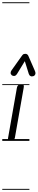

<svg xmlns="http://www.w3.org/2000/svg" viewBox="-25 -1246 334 1698"><path d="M71.5 0Q53 0 48.8 -8.5Q44.5 -17 46 -24L124 -467Q126 -479 130.8 -486.5Q135.5 -494 144 -497.2Q152.5 -500.5 166 -500.5Q180.5 -500.5 184 -493.8Q187.5 -487 184.5 -470L106.5 -27Q105.5 -21.5 100.5 -10.8Q95.5 0 71.5 0ZM71.5 0Q53 0 48.8 -8.5Q44.5 -17 46 -24L124 -467Q126 -479 130.8 -486.5Q135.5 -494 144 -497.2Q152.5 -500.5 166 -500.5Q180.5 -500.5 184 -493.8Q187.5 -487 184.5 -470L106.5 -27Q105.5 -21.5 100.5 -10.8Q95.5 0 71.5 0ZM270 -572.5Q256 -567.5 244.8 -573.5Q233.5 -579.5 229.5 -593L194.5 -705L127 -594.5Q115 -575 101.2 -574.2Q87.5 -573.5 79 -580.5Q68.5 -590 69 -601.8Q69.5 -613.5 77 -624L170 -754.5Q178.5 -767 186.8 -768.5Q195 -770 202.5 -770Q207 -770 214.5 -765.5Q222 -761 225.5 -752.5L282 -623Q292 -601 286.8 -588.5Q281.5 -576 270 -572.5ZM-5 424.5H235V432.5H-5ZM-5 -16H235V0H-5ZM-5 -501.5H235V-493.5H-5ZM-5 -1226H235V-1218H-5Z"/></svg>

Font: Edu AU VIC WA NT Guides
Style: Regular
Weight: 400
Designer: Tina and Corey Anderson, Eben Sorkin, Mirko Velimirovic
Foundry: Google for Education
Version: Version 1.001